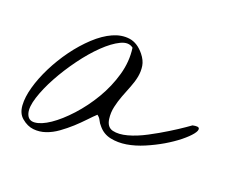

<svg xmlns="http://www.w3.org/2000/svg" viewBox="-65 -593 613 513"><g transform="rotate(20 241.5 -336.0)"><path d="M33.9 -194.2Q19.6 -206 18.1 -229Q16.6 -251.9 24.7 -280.8Q32.7 -309.7 48.4 -341.2Q64.2 -372.7 85 -401.3Q105.8 -429.8 130.1 -452.5Q154.5 -475.2 178.9 -486.1Q203.2 -497 226.4 -493.8Q249.6 -490.5 268.6 -467Q280.5 -452.2 282.9 -437.2Q285.2 -422.2 282.3 -406.6Q279.3 -391 272.8 -374.8Q266.2 -358.6 260 -342.1Q253.7 -325.6 249.9 -308.5Q246 -291.4 248.4 -273.7Q251.4 -251.4 268.6 -247.2Q285.8 -243.1 309.9 -249.6Q334 -256.1 360.7 -270.2Q387.5 -284.3 410.3 -298.5Q433.2 -312.6 448.4 -323.2Q463.5 -333.8 463.5 -333.8Q480.2 -337.4 482.2 -331.8Q484.3 -326.2 475.7 -315.3Q467.1 -304.4 449.9 -290.5Q432.6 -276.7 410.6 -263.7Q388.6 -250.8 363.7 -240.2Q338.7 -229.6 315 -225.7Q291.2 -221.9 270.1 -226.3Q249 -230.7 235.3 -247.2Q228.8 -254.3 225.5 -261.4Q222.3 -268.4 215.1 -273.7Q206.2 -265.5 193.7 -252.2Q181.2 -239 166.7 -225.7Q152.1 -212.5 135.8 -200.7Q119.4 -188.9 102.2 -183Q85 -177.1 67.4 -178.9Q49.9 -180.7 33.9 -194.2ZM40.4 -214.2Q45.8 -195.4 64.2 -196.9Q82.6 -198.3 107 -214.8Q131.3 -231.3 157.5 -259.9Q183.6 -288.5 204.4 -323.5Q225.2 -358.6 236.2 -397.4Q247.2 -436.3 241.9 -474Q227.6 -485.2 206.2 -474.9Q184.8 -464.6 160.7 -441.3Q136.7 -418.1 113.2 -386Q89.7 -353.9 71.9 -321.2Q54.1 -288.5 44.9 -259.6Q35.7 -230.7 40.4 -214.2Z"/></g></svg>

Font: Nothing You Could Do
Style: Regular
Weight: 400
Version: Version 1.005